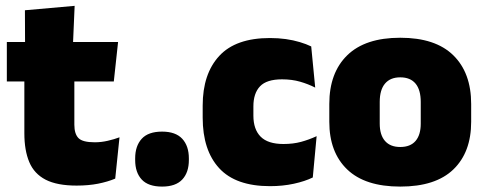

<svg xmlns="http://www.w3.org/2000/svg" viewBox="-20 -640 1703 674"><path d="M249 11.5Q180.5 11.5 140.2 -9.2Q100 -30 82.8 -71Q65.5 -112 65.5 -172V-436H241V-202Q241 -170 255.5 -155.2Q270 -140.5 312.5 -140.5Q335.5 -140.5 358.2 -145.8Q381 -151 399.5 -158L384.5 -13Q358.5 -2 324.5 4.8Q290.5 11.5 249 11.5ZM4 -354V-492.5H394.5L379.5 -354ZM68 -480.5 67.5 -604 242 -619.5 236 -480.5Z M549 15Q500.5 15 477.5 -9.8Q454.5 -34.5 454.5 -78.5V-84Q454.5 -127.5 477.5 -152.8Q500.5 -178 549 -178Q596.5 -178 619.8 -152.8Q643 -127.5 643 -84V-78.5Q643 -34.5 619.8 -9.8Q596.5 15 549 15Z M928 13.5Q807.5 13.5 749.5 -49.5Q691.5 -112.5 691.5 -227V-269.5Q691.5 -380.5 749.5 -443.5Q807.5 -506.5 927.5 -506.5Q957 -506.5 983.5 -502.8Q1010 -499 1032.5 -492.2Q1055 -485.5 1072.5 -477L1086.5 -332.5Q1062 -345 1033.5 -353.2Q1005 -361.5 970 -361.5Q916 -361.5 892.8 -337Q869.5 -312.5 869.5 -266.5V-234Q869.5 -186 895 -160.2Q920.5 -134.5 975 -134.5Q1009 -134.5 1036.8 -142Q1064.5 -149.5 1091.5 -162L1078 -17Q1050.5 -3.5 1011.5 5Q972.5 13.5 928 13.5Z M1385 15Q1261.5 15 1198.8 -45.2Q1136 -105.5 1136 -212.5V-275Q1136 -384.5 1199 -446Q1262 -507.5 1385 -507.5Q1508.5 -507.5 1571.2 -446Q1634 -384.5 1634 -275V-212.5Q1634 -105.5 1571.5 -45.2Q1509 15 1385 15ZM1385 -124Q1420.5 -124 1438.8 -145.2Q1457 -166.5 1457 -206V-282Q1457 -324.5 1438.8 -346.5Q1420.5 -368.5 1385 -368.5Q1350 -368.5 1331.5 -346.5Q1313 -324.5 1313 -282V-206Q1313 -166.5 1331.5 -145.2Q1350 -124 1385 -124Z"/></svg>

Font: Anek Gurmukhi ExtraBold
Style: Regular
Weight: 800
Designer: Sarang Kulkarni (Gurmukhi), Yesha Goshar (Latin)
Foundry: Ek Type
Version: Version 1.003